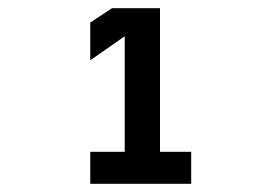

<svg xmlns="http://www.w3.org/2000/svg" viewBox="-20 -928 640 468"><path d="M200 -480V-558H284V-884L316 -862L200 -781V-873L253 -908H370V-558H446V-480Z"/></svg>

Font: Martian Mono Condensed
Style: Regular
Weight: 400
Width: 3
Designer: Roman Shamin
Foundry: Evil Martians
Version: Version 1.000